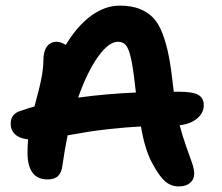

<svg xmlns="http://www.w3.org/2000/svg" viewBox="-20 -668 793 685"><path d="M618.2 -2.9Q590.8 -2.9 570.3 -20Q549.8 -37.1 526.9 -79.1Q497.6 -128.4 482.9 -216.8Q427.7 -213.9 372.8 -207.8Q317.9 -201.7 293.2 -197.5Q268.6 -193.4 221.2 -185.1Q210 -130.4 203.1 -80.1Q200.2 -53.2 187.5 -40.5Q174.8 -27.8 149.9 -27.8Q78.1 -27.8 78.1 -124Q78.1 -140.6 80.1 -170.9Q49.8 -173.8 33.9 -188.7Q18.1 -203.6 18.1 -226.1Q18.1 -261.2 51.8 -272Q83 -282.7 103 -288.1Q105 -296.4 110.4 -316.7Q115.7 -336.9 118.2 -346.2Q120.6 -355.5 124.5 -372.8Q128.4 -390.1 130.1 -401.1Q131.8 -412.1 133.3 -426.3Q134.8 -440.4 134.8 -453.1Q134.8 -484.4 147.2 -501.7Q159.7 -519 182.1 -519Q196.3 -519 214.8 -507.8Q254.4 -574.2 304.2 -611.1Q354 -647.9 407.2 -647.9Q447.3 -647.9 476.3 -637Q505.4 -626 525.6 -605.5Q545.9 -585 559.8 -548.3Q573.7 -511.7 582.3 -467.3Q590.8 -422.9 598.1 -356.9Q598.6 -354 599.1 -348.6Q599.6 -343.3 600.1 -340.8H617.2Q667.5 -340.8 687.3 -329.6Q707 -318.4 707 -292Q707 -265.6 683.6 -245.6Q660.2 -225.6 621.1 -221.2Q630.9 -182.6 644.5 -145Q658.2 -107.4 665.5 -85.7Q672.9 -64 672.9 -48.8Q672.9 -27.8 658 -15.4Q643.1 -2.9 618.2 -2.9ZM400.9 -519Q367.7 -519 329.3 -465.1Q291 -411.1 258.8 -319.8Q359.9 -333.5 464.8 -337.9Q464.4 -341.8 463.4 -350.3Q462.4 -358.9 461.9 -362.8Q454.6 -428.2 447 -461.2Q439.5 -494.1 429.2 -506.6Q418.9 -519 400.9 -519Z"/></svg>

Font: Shantell Sans Irregular
Style: Regular
Weight: 600
Designer: Stephen Nixon, Anya Danilova, Shantell Martin
Foundry: Arrow Type
Version: Version 1.006;[9816181b4]